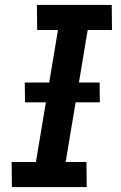

<svg xmlns="http://www.w3.org/2000/svg" viewBox="-20 -755 490 775"><path d="M28 0 27 -101H125L214 -634H130L129 -735H431L432 -634H334L245 -101H329L330 0ZM383 -342H81L80 -422H382Z"/></svg>

Font: Iosevka Etoile
Style: Bold Italic
Weight: 700
Italic angle: -9°
Designer: Belleve Invis
Foundry: Belleve Invis
Version: Version 28.1.0; ttfautohint (v1.8.4)